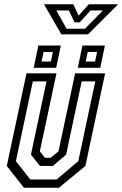

<svg xmlns="http://www.w3.org/2000/svg" viewBox="-20 -886 578 906"><path d="M93 0 12 -103 105 -540H246.5L168 -172L192 -141.5H219L256 -172L334.5 -540H476L383 -103L258 0ZM123 -39H247L349.5 -125.5L429.5 -502H365.5L292 -156.5L229.5 -103H168.5L126 -156.5L199.5 -502H135L55 -125.5ZM347 -566 369 -671H475L453 -566ZM139 -566 161 -671H267L245 -566ZM176 -595.5H220L229.5 -641H185.5ZM384.5 -595.5H428.5L438 -641H394ZM269.5 -724 187.5 -866H326L351 -812L399 -866H537.5L395.5 -724ZM294 -750.5H381L465.5 -836.5H407L356 -780.5H332L305 -836.5H246Z"/></svg>

Font: Tourney Condensed Regular
Style: Italic
Weight: 400
Width: 3
Italic angle: -12°
Designer: Tyler Finck
Foundry: Etcetera Type Co
Version: Version 1.010; ttfautohint (v1.8.3)